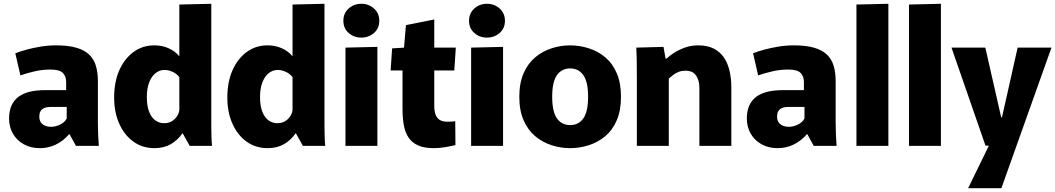

<svg xmlns="http://www.w3.org/2000/svg" viewBox="-20 -772 5584 1016"><path d="M191 12Q143 12 106 -8.5Q69 -29 48.5 -64.5Q28 -100 28 -145Q28 -184 40.5 -212.5Q53 -241 77.5 -259.5Q102 -278 137.5 -286.5Q173 -295 218 -295H330V-338Q330 -352 326 -364Q322 -376 313 -385.5Q304 -395 287.5 -399.5Q271 -404 246 -404Q203 -404 161 -394Q119 -384 88 -373L61 -490Q86 -500 121 -509.5Q156 -519 196 -525.5Q236 -532 276 -532Q341 -532 384 -519.5Q427 -507 452 -483Q477 -459 487.5 -423.5Q498 -388 498 -343V-122Q498 -90 499.5 -57Q501 -24 503 0H382L348 -62H346Q315 -26 275.5 -7Q236 12 191 12ZM251 -101Q274 -101 298.5 -113Q323 -125 333 -145V-206H247Q236 -206 225.5 -204Q215 -202 206.5 -196.5Q198 -191 193 -181Q188 -171 188 -154Q188 -128 205.5 -114.5Q223 -101 251 -101Z M797 12Q734 12 686 -22.5Q638 -57 611 -117.5Q584 -178 584 -256Q584 -338 611 -399.5Q638 -461 686 -496.5Q734 -532 797 -532Q838 -532 872.5 -516.5Q907 -501 927 -476H929V-748L1098 -752V-159Q1098 -139 1098 -108Q1098 -77 1099 -47.5Q1100 -18 1102 0H984L947 -66H945Q920 -30 883.5 -9Q847 12 797 12ZM849 -120Q882 -120 904 -141.5Q926 -163 929 -189V-364Q914 -383 892 -392.5Q870 -402 851 -402Q824 -402 802.5 -384.5Q781 -367 769 -335Q757 -303 757 -258Q757 -212 769 -181Q781 -150 802 -135Q823 -120 849 -120Z M1396 12Q1333 12 1285 -22.5Q1237 -57 1210 -117.5Q1183 -178 1183 -256Q1183 -338 1210 -399.5Q1237 -461 1285 -496.5Q1333 -532 1396 -532Q1437 -532 1471.5 -516.5Q1506 -501 1526 -476H1528V-748L1697 -752V-159Q1697 -139 1697 -108Q1697 -77 1698 -47.5Q1699 -18 1701 0H1583L1546 -66H1544Q1519 -30 1482.5 -9Q1446 12 1396 12ZM1448 -120Q1481 -120 1503 -141.5Q1525 -163 1528 -189V-364Q1513 -383 1491 -392.5Q1469 -402 1450 -402Q1423 -402 1401.5 -384.5Q1380 -367 1368 -335Q1356 -303 1356 -258Q1356 -212 1368 -181Q1380 -150 1401 -135Q1422 -120 1448 -120Z M1808 -520 1977 -524V0H1808ZM1892 -573Q1853 -573 1825 -597.5Q1797 -622 1797 -662Q1797 -702 1825 -727Q1853 -752 1892 -752Q1931 -752 1959 -727Q1987 -702 1987 -662Q1987 -622 1959 -597.5Q1931 -573 1892 -573Z M2276 12Q2225 12 2192.5 -2.5Q2160 -17 2142 -44Q2124 -71 2117 -109Q2110 -147 2110 -196V-399H2047L2055 -516L2118 -520L2128 -639L2278 -669V-520H2392L2384 -399H2278V-211Q2278 -185 2284.5 -166.5Q2291 -148 2306 -138Q2321 -128 2348 -128Q2359 -128 2369.5 -128.5Q2380 -129 2389 -131L2390 -4Q2374 0 2340.5 6Q2307 12 2276 12Z M2473 -520 2642 -524V0H2473ZM2557 -573Q2518 -573 2490 -597.5Q2462 -622 2462 -662Q2462 -702 2490 -727Q2518 -752 2557 -752Q2596 -752 2624 -727Q2652 -702 2652 -662Q2652 -622 2624 -597.5Q2596 -573 2557 -573Z M2997 12Q2947 12 2899 -3.5Q2851 -19 2812.5 -51Q2774 -83 2751 -135Q2728 -187 2728 -260Q2728 -333 2751 -385Q2774 -437 2812.5 -469Q2851 -501 2899 -516.5Q2947 -532 2997 -532Q3047 -532 3095.5 -516.5Q3144 -501 3182.5 -469Q3221 -437 3243.5 -385Q3266 -333 3266 -260Q3266 -187 3243.5 -135Q3221 -83 3182.5 -51Q3144 -19 3095.5 -3.5Q3047 12 2997 12ZM2997 -110Q3018 -110 3035 -118Q3052 -126 3065 -143Q3078 -160 3085 -189Q3092 -218 3092 -260Q3092 -302 3085 -331Q3078 -360 3065 -377Q3052 -394 3035 -402Q3018 -410 2997 -410Q2977 -410 2959.5 -402Q2942 -394 2929 -377Q2916 -360 2909 -331Q2902 -302 2902 -260Q2902 -218 2909 -189Q2916 -160 2929 -143Q2942 -126 2959.5 -118Q2977 -110 2997 -110Z M3350 -348Q3350 -397 3349.5 -440Q3349 -483 3347 -520L3491 -524L3502 -462H3507Q3523 -477 3548 -493Q3573 -509 3605 -520.5Q3637 -532 3675 -532Q3723 -532 3756.5 -515Q3790 -498 3810.5 -468Q3831 -438 3840.5 -397Q3850 -356 3850 -309V0H3681V-305Q3681 -329 3675.5 -346.5Q3670 -364 3660.5 -376Q3651 -388 3637.5 -393Q3624 -398 3608 -398Q3588 -398 3572 -392Q3556 -386 3543 -376Q3530 -366 3519 -356V0H3350Z M4095 12Q4047 12 4010 -8.5Q3973 -29 3952.5 -64.5Q3932 -100 3932 -145Q3932 -184 3944.5 -212.5Q3957 -241 3981.5 -259.5Q4006 -278 4041.5 -286.5Q4077 -295 4122 -295H4234V-338Q4234 -352 4230 -364Q4226 -376 4217 -385.5Q4208 -395 4191.5 -399.5Q4175 -404 4150 -404Q4107 -404 4065 -394Q4023 -384 3992 -373L3965 -490Q3990 -500 4025 -509.5Q4060 -519 4100 -525.5Q4140 -532 4180 -532Q4245 -532 4288 -519.5Q4331 -507 4356 -483Q4381 -459 4391.5 -423.5Q4402 -388 4402 -343V-122Q4402 -90 4403.5 -57Q4405 -24 4407 0H4286L4252 -62H4250Q4219 -26 4179.5 -7Q4140 12 4095 12ZM4155 -101Q4178 -101 4202.5 -113Q4227 -125 4237 -145V-206H4151Q4140 -206 4129.5 -204Q4119 -202 4110.5 -196.5Q4102 -191 4097 -181Q4092 -171 4092 -154Q4092 -128 4109.5 -114.5Q4127 -101 4155 -101Z M4512 -748 4681 -752V0H4512Z M4790 -748 4959 -752V0H4790Z M5217 -10 5276 -124 5365 -520H5544L5279 224H5103ZM5015 -520H5194L5278 -151H5321L5316 -1H5195Z"/></svg>

Font: Murecho Thin
Style: Bold
Weight: 700
Version: Version 1.010